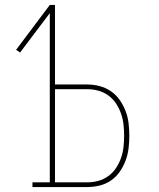

<svg xmlns="http://www.w3.org/2000/svg" viewBox="-20 -755 640 775"><path d="M111 0V-19H181V-702L61 -543L45 -554L181 -735H202V-414H332Q357 -414 382 -407.5Q407 -401 428 -386.5Q449 -372 463.5 -351Q478 -330 487 -306.5Q496 -283 499 -257.5Q502 -232 502 -207Q502 -182 499 -156.5Q496 -131 487 -107Q478 -83 463.5 -62Q449 -41 428 -26.5Q407 -12 382 -6Q357 0 332 0ZM332 -19Q355 -19 377 -25Q399 -31 417.5 -44.5Q436 -58 448.5 -77Q461 -96 468.5 -117.5Q476 -139 478.5 -161.5Q481 -184 481 -207Q481 -230 478.5 -252.5Q476 -275 468.5 -296.5Q461 -318 448.5 -337Q436 -356 417.5 -369.5Q399 -383 377 -389Q355 -395 332 -395H202V-19Z"/></svg>

Font: Iosevka HT Thin Extended
Style: Regular
Weight: 100
Width: 7
Monospace: yes
Designer: Belleve Invis
Foundry: Belleve Invis
Version: Version 32.3.0; ttfautohint (v1.8.4)